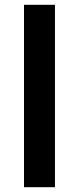

<svg xmlns="http://www.w3.org/2000/svg" viewBox="-20 -780 329 800"><path d="M209 0H80V-760H209Z"/></svg>

Font: Noto Sans Lisu SemiBold
Style: Regular
Weight: 600
Designer: Monotype Design Team. David Williams.
Foundry: Monotype Imaging Inc.
Version: Version 2.102; ttfautohint (v1.8.4.7-5d5b)